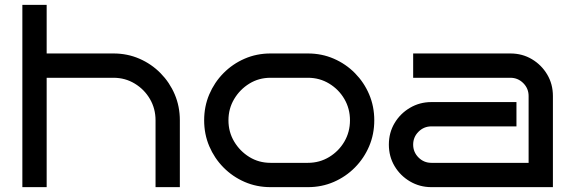

<svg xmlns="http://www.w3.org/2000/svg" viewBox="-20 -770 2363 790"><path d="M720 0H620V-275Q620 -323 597 -362.5Q574 -402 534.5 -426Q495 -450 447 -450H172V0H72V-750H172V-550H447Q504 -550 553.5 -528.5Q603 -507 640.5 -469Q678 -431 699 -381.5Q720 -332 720 -275Z M1520 -275Q1520 -218 1499 -168.5Q1478 -119 1440.5 -81Q1403 -43 1353.5 -21.5Q1304 0 1247 0H1093Q1036 0 986.5 -21.5Q937 -43 899.5 -81Q862 -119 841 -168.5Q820 -218 820 -275Q820 -332 841 -381.5Q862 -431 899.5 -469Q937 -507 986.5 -528.5Q1036 -550 1093 -550H1247Q1304 -550 1353.5 -528.5Q1403 -507 1440.5 -469Q1478 -431 1499 -381.5Q1520 -332 1520 -275ZM1420 -275Q1420 -323 1397 -362.5Q1374 -402 1334.5 -426Q1295 -450 1247 -450H1093Q1045 -450 1006 -426Q967 -402 943.5 -362.5Q920 -323 920 -275Q920 -227 943.5 -187.5Q967 -148 1006 -124Q1045 -100 1093 -100H1247Q1295 -100 1334.5 -124Q1374 -148 1397 -187.5Q1420 -227 1420 -275Z M2255 0H1755Q1707 0 1667 -23.5Q1627 -47 1603.5 -86.5Q1580 -126 1580 -175Q1580 -224 1603.5 -263.5Q1627 -303 1667 -326.5Q1707 -350 1755 -350H2105V-250H1755Q1724 -250 1702 -228Q1680 -206 1680 -175Q1680 -144 1702 -122Q1724 -100 1755 -100H2155V-375Q2155 -406 2133 -428Q2111 -450 2080 -450H1680V-550H2080Q2129 -550 2168.5 -526.5Q2208 -503 2231.5 -463.5Q2255 -424 2255 -375Z"/></svg>

Font: Bruno Ace
Style: Regular
Weight: 400
Version: Version 1.100; ttfautohint (v1.8.4.7-5d5b);gftools[0.9.27]